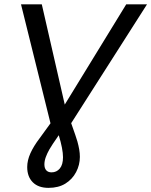

<svg xmlns="http://www.w3.org/2000/svg" viewBox="-20 -679 714 906"><path d="M209 207.5Q161.1 207.5 134.8 181.2Q108.4 154.8 108.4 109.4Q108.4 78.1 123.3 44.7Q138.2 11.2 167.5 -27.3L218.3 -97.2L79.1 -658.7H177.2L285.6 -185.5L575.7 -658.7H673.8L315.9 -97.7Q339.8 -30.8 345.2 -11.5Q350.6 7.8 353.8 26.1Q356.9 44.4 356.9 61.5Q356.9 99.1 339.1 133.1Q321.3 167 288.6 187.3Q255.9 207.5 209 207.5ZM277.3 63Q277.3 24.9 257.3 -41Q223.6 7.3 213.1 25.9Q202.6 44.4 196 62.5Q189.5 80.6 189.5 96.7Q189.5 114.7 198.2 124.5Q207 134.3 223.1 134.3Q247.1 134.3 262.2 116.2Q277.3 98.1 277.3 63Z"/></svg>

Font: Liberation Mono
Style: Italic
Weight: 400
Italic angle: -12°
Monospace: yes
Designer: Steve Matteson
Foundry: Ascender Corporation
Version: Version 2.1.5